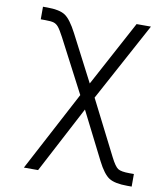

<svg xmlns="http://www.w3.org/2000/svg" viewBox="-84 -620 781 895"><g transform="rotate(10 306.5 -172.0)"><path d="M89.4 204.6 289.6 -173.8 158.2 -425.8Q141.1 -458 131.1 -470Q121.1 -481.9 108.6 -485.8Q96.2 -489.7 67.4 -489.7H46.9V-549.3H67.4Q125.5 -549.3 152.3 -531.5Q179.2 -513.7 210.4 -453.6L323.7 -234.9L490.7 -545.4H558.6L357.4 -173.8L488.8 85.4Q509.3 126 524.2 135.5Q539.1 145 579.1 145H599.6V204.6H579.1Q520 204.6 492.4 187.3Q464.8 169.9 436 112.8L322.8 -111.3L156.7 204.6Z"/></g></svg>

Font: Interop Light
Style: Regular
Weight: 300
Designer: Rasmus Andersson, Google, Jang Haemin
Foundry: jhaemin
Version: Version 1.007